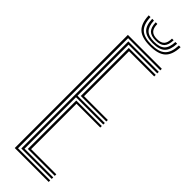

<svg xmlns="http://www.w3.org/2000/svg" viewBox="-313 -951 960 960"><g transform="rotate(45 167.0 -471.5)"><path d="M64 0V-800H304V-789.2H76.5V-10.8H304V0ZM113.5 -43V-385.5H294V-374.8H125.8V-53.8H304V-43ZM88.8 -21.5V-778.5H304V-767.8H101V-406.8H294V-396H101V-32.2H304V-21.5ZM113.5 -417.5V-757H304V-746.2H125.8V-428.2H294V-417.5ZM181.2 -838.5Q123 -838.5 96.9 -862.8Q70.8 -887 68.5 -942.8H81Q82.8 -892.2 106.1 -870.4Q129.5 -848.5 181.2 -848.5Q233.5 -848.5 256.8 -870.4Q280 -892.2 281.8 -942.8H294Q291.8 -887 265.6 -862.8Q239.5 -838.5 181.2 -838.5ZM181.2 -858Q135.8 -858 115.2 -877.8Q94.8 -897.5 93.2 -942.8H105.5Q107 -903 124.6 -885.6Q142.2 -868.2 181.2 -868.2Q220.5 -868.2 238.1 -885.6Q255.8 -903 257.2 -942.8H269.5Q267.8 -897.5 247.4 -877.8Q227 -858 181.2 -858ZM181.2 -878Q148.8 -878 133.9 -893Q119 -908 117.8 -942.8H129.5Q130 -913.2 142.4 -900.5Q154.8 -887.8 181.2 -887.8Q208.2 -887.8 220.5 -900.5Q232.8 -913.2 233.2 -942.8H244.8Q243.8 -908 229 -893Q214.2 -878 181.2 -878Z"/></g></svg>

Font: Big Shoulders Inline Text Thin Light
Style: Regular
Weight: 300
Version: Version 2.002